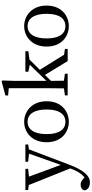

<svg xmlns="http://www.w3.org/2000/svg" viewBox="594 -1446 1123 2356"><g transform="rotate(-90 1156.0 -268.5)"><path d="M561 -519H349V-485L448 -474L310 -85L166 -475L261 -485V-519H1V-485L63 -477L267 32L262 44C237 110 205 169 156 207L148 199C119 172 99 159 68 159C36 159 5 173 -2 204C-2 245 44 273 96 273C176 273 245 199 316 11L500 -475L561 -485Z M839 14C967 14 1091 -77 1091 -258C1091 -440 966 -534 839 -534C711 -534 588 -439 588 -258C588 -78 710 14 839 14ZM839 -28C743 -28 688 -107 688 -258C688 -410 743 -492 839 -492C934 -492 990 -410 990 -258C990 -107 934 -28 839 -28Z M1662 -44 1477 -342 1603 -469 1705 -483V-519H1453V-483L1539 -465L1341 -261V-646L1346 -802L1331 -810L1162 -764V-731L1251 -723V-230C1251 -171 1250 -106 1249 -46L1163 -34V0H1429V-34L1343 -46C1342 -97 1341 -153 1341 -205L1414 -279L1584 0H1733V-34Z M2013 14C2141 14 2265 -77 2265 -258C2265 -440 2140 -534 2013 -534C1885 -534 1762 -439 1762 -258C1762 -78 1884 14 2013 14ZM2013 -28C1917 -28 1862 -107 1862 -258C1862 -410 1917 -492 2013 -492C2108 -492 2164 -410 2164 -258C2164 -107 2108 -28 2013 -28Z"/></g></svg>

Font: Noto Serif SC Medium
Style: Regular
Weight: 500
Designer: Ryoko NISHIZUKA 西塚涼子 (kana & ideographs); Frank Grießhammer (Latin, Greek & Cyrillic); Wenlong ZHANG 张文龙 (bopomofo); San
Foundry: Adobe Systems Incorporated
Version: Version 1.001;PS 1.001;hotconv 16.6.54;makeotf.lib2.5.65590